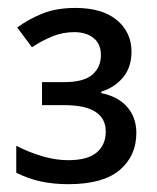

<svg xmlns="http://www.w3.org/2000/svg" viewBox="-20 -873 395 484"><path d="M170.4 -853Q237.8 -853 274.7 -822.3Q311.5 -791.5 311.5 -742.7Q311.5 -703.6 290.3 -678Q269 -652.3 235.4 -642.1V-638.2Q277.3 -629.9 300.5 -603.5Q323.7 -577.1 323.7 -538.1Q323.7 -480 281.7 -444.3Q239.7 -408.7 151.9 -408.7Q115.2 -408.7 83.3 -415.5Q51.3 -422.4 21 -437.5V-505.4Q53.7 -488.8 87.2 -479Q120.6 -469.2 151.9 -469.2Q200.7 -469.2 223.6 -488.5Q246.6 -507.8 246.6 -541.5Q246.6 -574.2 220.7 -591.1Q194.8 -607.9 143.6 -607.9H85.9V-666H141.1Q191.9 -666 213.1 -685.1Q234.4 -704.1 234.4 -733.9Q234.4 -762.2 215.8 -777.1Q197.3 -792 167.5 -792Q138.7 -792 113 -781.7Q87.4 -771.5 60.5 -753.9L23.4 -803.7Q53.7 -825.7 88.4 -839.4Q123 -853 170.4 -853Z"/></svg>

Font: Open Sans Medium
Style: Regular
Weight: 500
Designer: Monotype Design Team
Foundry: Monotype Imaging Inc.
Version: Version 3.000